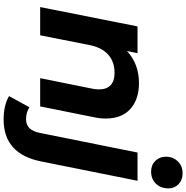

<svg xmlns="http://www.w3.org/2000/svg" viewBox="-4 -823 1029 1061"><g transform="rotate(90 510.5 -292.5)"><path d="M635 -363Q635 -330 628 -298L568 0H412L470 -288Q474 -305 474 -325Q474 -367 451 -389Q428 -411 382 -411Q322 -411 282.5 -376.5Q243 -342 229 -273L175 0H19L126 -538H274L262 -480Q334 -546 439 -546Q529 -546 582 -498.5Q635 -451 635 -363ZM511 172 573 59Q600 78 638 78Q670 78 688.5 59Q707 40 715 -1L823 -538H979L872 -5Q831 202 640 202Q562 202 511 172ZM846 -694Q846 -734 871.5 -760.5Q897 -787 938 -787Q975 -787 998 -764.5Q1021 -742 1021 -709Q1021 -666 995 -639.5Q969 -613 928 -613Q892 -613 869 -636.5Q846 -660 846 -694Z"/></g></svg>

Font: Idrija
Style: Bold Italic
Weight: 700
Italic angle: -11.3°
Designer: Julieta Ulanovsky
Foundry: Julieta Ulanovsky
Version: Version 7.200